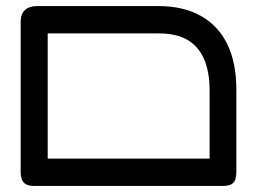

<svg xmlns="http://www.w3.org/2000/svg" viewBox="-20 -602 846 632"><path d="M92 10Q74 10 64.5 4Q55 -2 51.5 -12.5Q48 -23 48 -35V-530Q48 -556 62 -569Q76 -582 103 -582H501Q584 -582 641.5 -549.5Q699 -517 728.5 -456Q758 -395 758 -306V-36Q758 -23 755 -12.5Q752 -2 742.5 4Q733 10 714 10Q696 10 686.5 5Q677 0 673.5 -9.5Q670 -19 670 -29V-303Q670 -366 651.5 -408Q633 -450 596.5 -471Q560 -492 504 -492H137V-36Q137 -23 133.5 -12.5Q130 -2 120.5 4Q111 10 92 10ZM90 10 91 -80H714L716 10Z"/></svg>

Font: Fredoka Expanded
Style: Regular
Weight: 400
Width: 7
Designer: Ben Nathan
Foundry: Milena B. Brandão, Ben Nathan
Version: Version 2.001